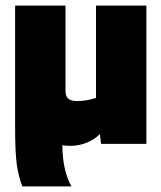

<svg xmlns="http://www.w3.org/2000/svg" viewBox="-20 -514 576 686"><path d="M233 7Q221 7 214 6.5Q207 6 203 4Q203 49 211 86Q219 123 235 152H60Q46 117 40 74Q34 31 34 -60V-494H214V-189Q214 -170 224 -161.5Q234 -153 256 -153Q271 -153 287 -155.5Q303 -158 323 -164V-494H503V0H341L337 -35Q317 -15 289.5 -4Q262 7 233 7Z"/></svg>

Font: Blinker ExtraBold
Style: Regular
Weight: 800
Designer: Juergen Huber
Foundry: supertype
Version: Version 1.017;hotconv 1.0.117;makeotfexe 2.5.65602